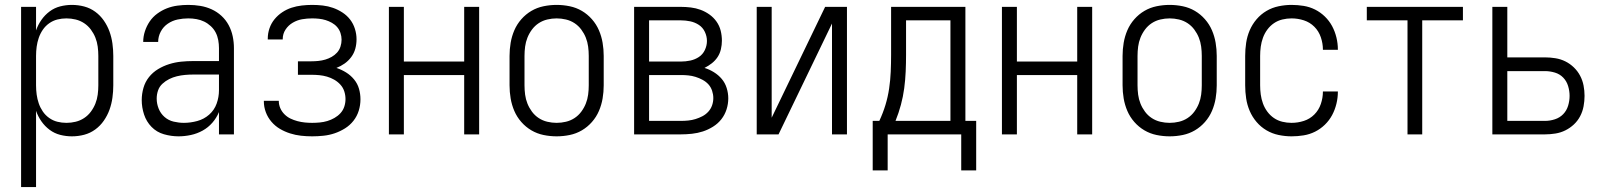

<svg xmlns="http://www.w3.org/2000/svg" viewBox="-20 -548 6540 783"><path d="M66 215V-520H127V-424Q135 -447 149 -467Q163 -487 182.5 -501.5Q202 -516 225.5 -522Q249 -528 273 -528Q299 -528 323.5 -521.5Q348 -515 368.5 -500Q389 -485 403.5 -464Q418 -443 426.5 -419.5Q435 -396 438.5 -370.5Q442 -345 442 -320V-200Q442 -175 438.5 -149.5Q435 -124 426.5 -100.5Q418 -77 403.5 -56Q389 -35 368.5 -20Q348 -5 323.5 1.5Q299 8 273 8Q249 8 225.5 2Q202 -4 182.5 -18.5Q163 -33 149 -53Q135 -73 127 -96V215ZM251 -47Q270 -47 288.5 -51.5Q307 -56 323 -66.5Q339 -77 350.5 -92.5Q362 -108 369 -125.5Q376 -143 378.5 -162Q381 -181 381 -200V-320Q381 -339 378.5 -358Q376 -377 369 -394.5Q362 -412 350.5 -427.5Q339 -443 323 -453.5Q307 -464 288.5 -468.5Q270 -473 251 -473Q232 -473 214 -468.5Q196 -464 180.5 -453Q165 -442 154.5 -426.5Q144 -411 138 -393.5Q132 -376 129.5 -357.5Q127 -339 127 -320V-200Q127 -181 129.5 -162.5Q132 -144 138 -126.5Q144 -109 154.5 -93.5Q165 -78 180.5 -67Q196 -56 214 -51.5Q232 -47 251 -47Z M708 8Q678 8 648.5 -0.5Q619 -9 598 -30.5Q577 -52 567.5 -81Q558 -110 558 -140Q558 -165 565 -189.5Q572 -214 587.5 -233.5Q603 -253 624.5 -266Q646 -279 670 -286.5Q694 -294 718.5 -296.5Q743 -299 768 -299H873V-352Q873 -368 870 -384.5Q867 -401 859.5 -415.5Q852 -430 839.5 -441.5Q827 -453 812.5 -460Q798 -467 781.5 -470Q765 -473 748 -473Q726 -473 704.5 -468.5Q683 -464 664.5 -451.5Q646 -439 635.5 -419Q625 -399 625 -377H564Q564 -399 571 -420.5Q578 -442 590.5 -460.5Q603 -479 621.5 -492.5Q640 -506 660.5 -514Q681 -522 703.5 -525Q726 -528 748 -528Q773 -528 797 -524Q821 -520 843 -510Q865 -500 883 -483.5Q901 -467 912.5 -445.5Q924 -424 929 -400Q934 -376 934 -352V0H873V-91Q863 -67 846 -47.5Q829 -28 806.5 -15.5Q784 -3 758.5 2.5Q733 8 708 8ZM730 -47Q757 -47 784.5 -54.5Q812 -62 833 -80.5Q854 -99 863.5 -125.5Q873 -152 873 -180V-244H768Q752 -244 735 -242.5Q718 -241 701.5 -237Q685 -233 670 -225.5Q655 -218 642.5 -206.5Q630 -195 624.5 -179Q619 -163 619 -146Q619 -125 627 -105Q635 -85 651 -71Q667 -57 688 -52Q709 -47 730 -47Z M1253 8Q1230 8 1207.5 5.5Q1185 3 1163 -4Q1141 -11 1121.5 -22.5Q1102 -34 1087 -51.5Q1072 -69 1064 -90.5Q1056 -112 1056 -135Q1056 -136 1056 -136Q1056 -136 1056 -137H1117Q1117 -137 1117 -136.5Q1117 -136 1117 -136Q1117 -121 1123 -107Q1129 -93 1140 -82Q1151 -71 1164.5 -64.5Q1178 -58 1193 -54Q1208 -50 1223 -48.5Q1238 -47 1253 -47Q1268 -47 1284 -48.5Q1300 -50 1315 -54.5Q1330 -59 1344 -67Q1358 -75 1368.5 -86.5Q1379 -98 1384 -113Q1389 -128 1389 -144Q1389 -160 1384 -175.5Q1379 -191 1368 -203Q1357 -215 1343 -223Q1329 -231 1313.5 -235.5Q1298 -240 1282 -241.5Q1266 -243 1250 -243H1195V-298H1250Q1264 -298 1278.5 -299.5Q1293 -301 1306.5 -305Q1320 -309 1332.5 -316Q1345 -323 1354.5 -333.5Q1364 -344 1368.5 -358Q1373 -372 1373 -386Q1373 -400 1368.5 -413.5Q1364 -427 1355 -437.5Q1346 -448 1333.5 -455Q1321 -462 1308 -466Q1295 -470 1281 -471.5Q1267 -473 1253 -473Q1232 -473 1212 -469.5Q1192 -466 1174 -455.5Q1156 -445 1144.5 -427.5Q1133 -410 1133 -389Q1133 -389 1133 -388.5Q1133 -388 1133 -387H1072Q1072 -388 1072 -389Q1072 -390 1072 -391Q1072 -412 1079 -432.5Q1086 -453 1099.5 -469.5Q1113 -486 1131 -498Q1149 -510 1169 -516.5Q1189 -523 1210.5 -525.5Q1232 -528 1253 -528Q1275 -528 1296.5 -525.5Q1318 -523 1338 -516Q1358 -509 1376.5 -497Q1395 -485 1408 -468Q1421 -451 1427.5 -430Q1434 -409 1434 -388Q1434 -368 1429 -349.5Q1424 -331 1412.5 -315.5Q1401 -300 1385.5 -289Q1370 -278 1352 -271Q1373 -264 1391.5 -252.5Q1410 -241 1424 -224Q1438 -207 1444 -186Q1450 -165 1450 -143Q1450 -119 1443 -96.5Q1436 -74 1421.5 -55.5Q1407 -37 1387 -24.5Q1367 -12 1345 -4.5Q1323 3 1299.5 5.5Q1276 8 1253 8Z M1566 0V-520H1627V-297H1873V-520H1934V0H1873V-242H1627V0Z M2250 8Q2223 8 2196.5 2.5Q2170 -3 2147 -16.5Q2124 -30 2106 -50.5Q2088 -71 2077.5 -95.5Q2067 -120 2062.5 -146.5Q2058 -173 2058 -200V-320Q2058 -347 2062.5 -373.5Q2067 -400 2077.5 -424.5Q2088 -449 2106 -469.5Q2124 -490 2147 -503.5Q2170 -517 2196.5 -522.5Q2223 -528 2250 -528Q2277 -528 2303.5 -522.5Q2330 -517 2353 -503.5Q2376 -490 2394 -469.5Q2412 -449 2422.5 -424.5Q2433 -400 2437.5 -373.5Q2442 -347 2442 -320V-200Q2442 -173 2437.5 -146.5Q2433 -120 2422.5 -95.5Q2412 -71 2394 -50.5Q2376 -30 2353 -16.5Q2330 -3 2303.5 2.5Q2277 8 2250 8ZM2250 -47Q2269 -47 2288 -51.5Q2307 -56 2323 -66.5Q2339 -77 2350.5 -92.5Q2362 -108 2369 -125.5Q2376 -143 2378.5 -162Q2381 -181 2381 -200V-320Q2381 -339 2378.5 -358Q2376 -377 2369 -394.5Q2362 -412 2350.5 -427.5Q2339 -443 2323 -453.5Q2307 -464 2288 -468.5Q2269 -473 2250 -473Q2231 -473 2212 -468.5Q2193 -464 2177 -453.5Q2161 -443 2149.5 -427.5Q2138 -412 2131 -394.5Q2124 -377 2121.5 -358Q2119 -339 2119 -320V-200Q2119 -181 2121.5 -162Q2124 -143 2131 -125.5Q2138 -108 2149.5 -92.5Q2161 -77 2177 -66.5Q2193 -56 2212 -51.5Q2231 -47 2250 -47Z M2566 0V-520H2757Q2777 -520 2797.5 -517.5Q2818 -515 2837 -508Q2856 -501 2873 -489Q2890 -477 2902 -460Q2914 -443 2919 -423Q2924 -403 2924 -382Q2924 -365 2920 -347.5Q2916 -330 2906.5 -315.5Q2897 -301 2883 -290Q2869 -279 2853 -271Q2873 -265 2891.5 -253.5Q2910 -242 2923.5 -226Q2937 -210 2943.5 -189Q2950 -168 2950 -147Q2950 -124 2943 -102Q2936 -80 2922 -62Q2908 -44 2888 -31.5Q2868 -19 2846.5 -12Q2825 -5 2802 -2.5Q2779 0 2757 0ZM2757 -297Q2776 -297 2795 -301Q2814 -305 2830 -315.5Q2846 -326 2854.5 -344Q2863 -362 2863 -381Q2863 -400 2854.5 -418Q2846 -436 2830 -446.5Q2814 -457 2795 -461Q2776 -465 2757 -465H2627V-297ZM2627 -55H2757Q2772 -55 2787 -56.5Q2802 -58 2816.5 -62.5Q2831 -67 2844.5 -74Q2858 -81 2868.5 -92.5Q2879 -104 2884 -118.5Q2889 -133 2889 -148Q2889 -163 2884 -178Q2879 -193 2869 -204Q2859 -215 2845 -222.5Q2831 -230 2816.5 -234.5Q2802 -239 2787 -240.5Q2772 -242 2757 -242H2627Z M3066 0V-520H3127V-68L3345 -520H3434V0H3373V-452L3155 0Z M3539 147V-55H3566Q3581 -87 3591 -120Q3601 -153 3606 -187Q3611 -221 3612.5 -255.5Q3614 -290 3614 -325V-520H3917V-55H3961V147H3900V0H3600V147ZM3632 -55H3856V-465H3675V-325Q3675 -291 3673.5 -256.5Q3672 -222 3667.5 -188Q3663 -154 3654 -120.5Q3645 -87 3632 -55Z M4066 0V-520H4127V-297H4373V-520H4434V0H4373V-242H4127V0Z M4750 8Q4723 8 4696.5 2.5Q4670 -3 4647 -16.5Q4624 -30 4606 -50.5Q4588 -71 4577.5 -95.5Q4567 -120 4562.5 -146.5Q4558 -173 4558 -200V-320Q4558 -347 4562.5 -373.5Q4567 -400 4577.5 -424.5Q4588 -449 4606 -469.5Q4624 -490 4647 -503.5Q4670 -517 4696.5 -522.5Q4723 -528 4750 -528Q4777 -528 4803.5 -522.5Q4830 -517 4853 -503.5Q4876 -490 4894 -469.5Q4912 -449 4922.5 -424.5Q4933 -400 4937.5 -373.5Q4942 -347 4942 -320V-200Q4942 -173 4937.5 -146.5Q4933 -120 4922.5 -95.5Q4912 -71 4894 -50.5Q4876 -30 4853 -16.5Q4830 -3 4803.5 2.5Q4777 8 4750 8ZM4750 -47Q4769 -47 4788 -51.5Q4807 -56 4823 -66.5Q4839 -77 4850.5 -92.5Q4862 -108 4869 -125.5Q4876 -143 4878.5 -162Q4881 -181 4881 -200V-320Q4881 -339 4878.5 -358Q4876 -377 4869 -394.5Q4862 -412 4850.5 -427.5Q4839 -443 4823 -453.5Q4807 -464 4788 -468.5Q4769 -473 4750 -473Q4731 -473 4712 -468.5Q4693 -464 4677 -453.5Q4661 -443 4649.5 -427.5Q4638 -412 4631 -394.5Q4624 -377 4621.5 -358Q4619 -339 4619 -320V-200Q4619 -181 4621.5 -162Q4624 -143 4631 -125.5Q4638 -108 4649.5 -92.5Q4661 -77 4677 -66.5Q4693 -56 4712 -51.5Q4731 -47 4750 -47Z M5247 8Q5221 8 5194.5 2.5Q5168 -3 5145 -16.5Q5122 -30 5104.5 -50.5Q5087 -71 5076.5 -95.5Q5066 -120 5062 -146.5Q5058 -173 5058 -200V-320Q5058 -347 5062 -373.5Q5066 -400 5076.5 -424.5Q5087 -449 5104.5 -469.5Q5122 -490 5145 -503.5Q5168 -517 5194.5 -522.5Q5221 -528 5247 -528Q5272 -528 5296.5 -524Q5321 -520 5343 -509Q5365 -498 5383 -480.5Q5401 -463 5412.5 -441.5Q5424 -420 5430 -395.5Q5436 -371 5436 -346Q5436 -346 5436 -345.5Q5436 -345 5436 -345H5375Q5375 -345 5375 -345.5Q5375 -346 5375 -346Q5375 -371 5366.5 -396Q5358 -421 5340 -439Q5322 -457 5297.5 -465Q5273 -473 5247 -473Q5228 -473 5209.5 -468.5Q5191 -464 5175.5 -453.5Q5160 -443 5148.5 -427.5Q5137 -412 5130.5 -394Q5124 -376 5121.5 -357.5Q5119 -339 5119 -320V-200Q5119 -181 5121.5 -162.5Q5124 -144 5130.5 -126Q5137 -108 5148.5 -92.5Q5160 -77 5175.5 -66.5Q5191 -56 5209.5 -51.5Q5228 -47 5247 -47Q5273 -47 5297.5 -55Q5322 -63 5340 -81Q5358 -99 5366.5 -124Q5375 -149 5375 -174Q5375 -174 5375 -174.5Q5375 -175 5375 -175H5436Q5436 -175 5436 -174.5Q5436 -174 5436 -174Q5436 -149 5430 -124.5Q5424 -100 5412.5 -78.5Q5401 -57 5383 -39.5Q5365 -22 5343 -11Q5321 0 5296.5 4Q5272 8 5247 8Z M5720 0V-465H5554V-520H5946V-465H5780V0Z M6066 0V-520H6127V-314H6281Q6302 -314 6323.5 -310.5Q6345 -307 6364 -297.5Q6383 -288 6398.5 -273Q6414 -258 6424 -239Q6434 -220 6438 -199Q6442 -178 6442 -157Q6442 -136 6438 -114.5Q6434 -93 6424 -74Q6414 -55 6398.5 -40.5Q6383 -26 6364 -16.5Q6345 -7 6323.5 -3.5Q6302 0 6281 0ZM6127 -55H6281Q6301 -55 6321 -61.5Q6341 -68 6355 -82.5Q6369 -97 6375 -117Q6381 -137 6381 -157Q6381 -177 6375 -197Q6369 -217 6355 -231.5Q6341 -246 6321 -252Q6301 -258 6281 -258H6127Z"/></svg>

Font: Iosevka SS04 Light
Style: Regular
Weight: 300
Monospace: yes
Designer: Belleve Invis
Foundry: Belleve Invis
Version: Version 19.0.0; ttfautohint (v1.8.4)